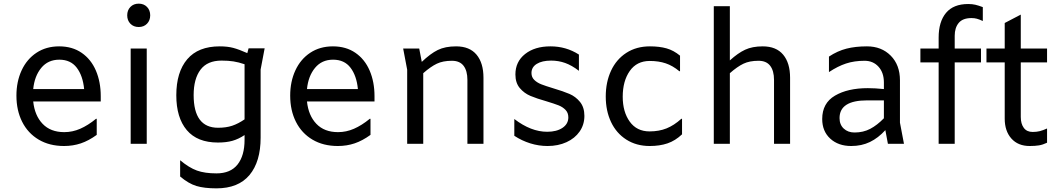

<svg xmlns="http://www.w3.org/2000/svg" viewBox="-20 -788 5800 1052"><path d="M532 -232H162Q170 -155 213.5 -109.5Q257 -64 332 -64Q377 -64 419.5 -82.5Q462 -101 506 -137H510V-49Q466 -17 423 -2.5Q380 12 331 12Q251 12 192 -23Q133 -58 101.5 -120.5Q70 -183 70 -264Q70 -341 98.5 -402.5Q127 -464 180 -499Q233 -534 304 -534Q376 -534 427.5 -498.5Q479 -463 505.5 -401Q532 -339 532 -261ZM162 -300H441Q434 -373 400.5 -417Q367 -461 305 -461Q243 -461 206 -416Q169 -371 162 -300Z M677 -704Q677 -732 694.5 -750Q712 -768 740 -768Q768 -768 785.5 -750Q803 -732 803 -704Q803 -676 785.5 -658Q768 -640 740 -640Q712 -640 694.5 -658Q677 -676 677 -704ZM784 -522V0H696V-522Z M1430 -523 1408 -407V-34Q1408 98 1347 171Q1286 244 1166 244Q1099 244 1056 231Q1013 218 967 179V90Q1016 131 1059 146.5Q1102 162 1166 162Q1243 162 1281.5 113.5Q1320 65 1320 -22V-48Q1287 -26 1253.5 -16.5Q1220 -7 1174 -7Q1061 -7 1003.5 -75Q946 -143 946 -266Q946 -393 1006 -463.5Q1066 -534 1184 -534Q1227 -534 1258.5 -525.5Q1290 -517 1335 -497L1342 -523ZM1320 -134V-436Q1288 -447 1259.5 -451.5Q1231 -456 1194 -456Q1116 -456 1078.5 -406Q1041 -356 1041 -267Q1041 -88 1175 -88Q1219 -88 1252 -99Q1285 -110 1320 -134Z M2032 -232H1662Q1670 -155 1713.5 -109.5Q1757 -64 1832 -64Q1877 -64 1919.5 -82.5Q1962 -101 2006 -137H2010V-49Q1966 -17 1923 -2.5Q1880 12 1831 12Q1751 12 1692 -23Q1633 -58 1601.5 -120.5Q1570 -183 1570 -264Q1570 -341 1598.5 -402.5Q1627 -464 1680 -499Q1733 -534 1804 -534Q1876 -534 1927.5 -498.5Q1979 -463 2005.5 -401Q2032 -339 2032 -261ZM1662 -300H1941Q1934 -373 1900.5 -417Q1867 -461 1805 -461Q1743 -461 1706 -416Q1669 -371 1662 -300Z M2629 -362V0H2541V-350Q2541 -400 2520 -427.5Q2499 -455 2456 -455Q2407 -455 2373.5 -439Q2340 -423 2299 -387V0H2211V-406L2189 -522H2277L2291 -449Q2338 -494 2378.5 -514Q2419 -534 2479 -534Q2553 -534 2591 -488.5Q2629 -443 2629 -362Z M2798 -44V-136Q2889 -66 2978 -66Q3030 -66 3062 -87.5Q3094 -109 3094 -145Q3094 -170 3078.5 -186Q3063 -202 3040 -211Q3017 -220 2974 -233Q2921 -248 2886.5 -262.5Q2852 -277 2828 -305.5Q2804 -334 2804 -380Q2804 -450 2857 -492Q2910 -534 2996 -534Q3082 -534 3152 -489V-400Q3113 -430 3076.5 -443Q3040 -456 3000 -456Q2950 -456 2921 -438Q2892 -420 2892 -388Q2892 -365 2907.5 -350Q2923 -335 2946 -326Q2969 -317 3012 -304Q3066 -288 3100 -273.5Q3134 -259 3158 -229.5Q3182 -200 3182 -153Q3182 -105 3156 -67.5Q3130 -30 3084 -9Q3038 12 2980 12Q2932 12 2885.5 -2.5Q2839 -17 2798 -44Z M3299 -259Q3299 -338 3328 -400.5Q3357 -463 3412 -498.5Q3467 -534 3541 -534Q3593 -534 3632 -523Q3671 -512 3706 -483V-398H3702Q3666 -428 3627.5 -441Q3589 -454 3540 -454Q3469 -454 3430.5 -399Q3392 -344 3392 -258Q3392 -175 3430.5 -121.5Q3469 -68 3539 -68Q3591 -68 3632 -84.5Q3673 -101 3713 -137H3717V-52Q3680 -17 3637.5 -2.5Q3595 12 3540 12Q3467 12 3412 -23Q3357 -58 3328 -119.5Q3299 -181 3299 -259Z M4309 -362V0H4221V-350Q4221 -400 4200 -427.5Q4179 -455 4136 -455Q4087 -455 4053.5 -439Q4020 -423 3979 -387V0H3891V-754H3979V-457Q4023 -497 4062.5 -515.5Q4102 -534 4159 -534Q4233 -534 4271 -488.5Q4309 -443 4309 -362Z M4845 0 4831 -75Q4792 -32 4746.5 -10Q4701 12 4644 12Q4573 12 4529 -28.5Q4485 -69 4485 -136Q4485 -223 4555 -264Q4625 -305 4735 -305Q4775 -305 4823 -300V-336Q4823 -390 4793.5 -422.5Q4764 -455 4717 -455Q4661 -455 4615.5 -440Q4570 -425 4522 -393V-478Q4569 -509 4618 -521.5Q4667 -534 4730 -534Q4810 -534 4860.5 -483Q4911 -432 4911 -348V-116L4933 0ZM4823 -140V-238H4731Q4580 -238 4580 -141Q4580 -105 4603 -83.5Q4626 -62 4662 -62Q4710 -62 4748 -82Q4786 -102 4823 -140Z M5123 -446H5023V-522H5123V-582Q5123 -669 5163.5 -717.5Q5204 -766 5285 -766Q5307 -766 5324 -762Q5341 -758 5365 -749V-673Q5345 -682 5332 -685.5Q5319 -689 5303 -689Q5255 -689 5233 -662.5Q5211 -636 5211 -592V-522H5355V-446H5211V0H5123Z M5573 -522H5717V-446H5573V-147Q5573 -110 5589.5 -87.5Q5606 -65 5638 -65Q5660 -65 5677.5 -69.5Q5695 -74 5717 -84V-6Q5694 5 5673 8.5Q5652 12 5622 12Q5558 12 5521.5 -29Q5485 -70 5485 -138V-446H5385V-522H5485V-662L5573 -708Z"/></svg>

Font: AmikoRegular
Style: Regular
Weight: 400
Designer: Pablo Impallari, Rodrigo Fuenzalida, Andres Torresi
Foundry: Impallari Type
Version: Version 1.000; ttfautohint (v1.3)